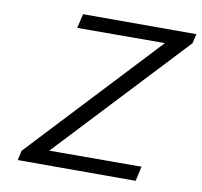

<svg xmlns="http://www.w3.org/2000/svg" viewBox="-78 -778 904 861"><g transform="rotate(10 374.0 -347.5)"><path d="M57 0 67 -44 616 -631 217 -630 232 -695H748L738 -652L189 -66L609 -67L594 0Z"/></g></svg>

Font: Coval
Style: Light Italic
Weight: 300
Foundry: Context Ltd
Version: Version 001.000